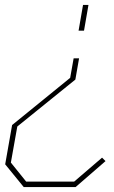

<svg xmlns="http://www.w3.org/2000/svg" viewBox="-20 -543 463 777"><path d="M298 -419 316 -523H338L320 -419ZM76 214 1 122 29 -37 264 -228 278 -307H300L285 -221L50 -31L24 115L86 192H280L393 95L407 109L286 214Z"/></svg>

Font: Tomorrow Thin
Style: Italic
Weight: 250
Italic angle: -10°
Designer: Tony de Marco, Monica Rizzolli
Foundry: Just in Type
Version: Version 2.002